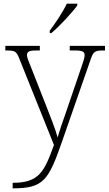

<svg xmlns="http://www.w3.org/2000/svg" viewBox="-20 -786 592 1046"><path d="M251 -619V-606H260C304 -642 376 -721 401 -756V-766H344C323 -721 280 -657 251 -619ZM49 210V240H52C218 240 245 194 317 -12L472 -457C489 -508 496 -511 549 -511H552V-536H360V-511H391C432 -511 441 -503 441 -484C441 -472 433 -447 423 -419L341 -179C321 -122 306 -79 294 -37C283 -80 252 -157 229 -216L154 -407C135 -455 127 -472 127 -485C127 -503 136 -511 176 -511H197V-536H9V-511H12C64 -511 69 -508 87 -462L274 4C221 149 194 210 49 210Z"/></svg>

Font: Noto Serif Ethiopic ExtraLight
Style: Regular
Weight: 200
Designer: Monotype Design Team
Foundry: Monotype Imaging Inc.
Version: Version 2.102